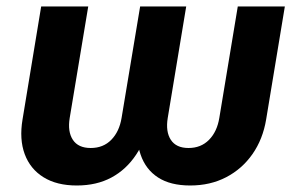

<svg xmlns="http://www.w3.org/2000/svg" viewBox="-20 -566 921 596"><path d="M218.4 9.8Q156.2 9.8 115.1 -15.8Q73.9 -41.3 56.7 -87.6Q39.6 -133.9 50 -195.5L107.8 -545.9H253.9L196.4 -200Q189.4 -157.5 206.1 -132.1Q222.8 -106.6 261.6 -106.6Q300.7 -106.6 325.5 -132.1Q350.4 -157.5 357.4 -200L415 -545.9H558L500.7 -200Q493.7 -157.3 510.3 -131.9Q526.9 -106.6 565.2 -106.6Q603.8 -106.6 628.8 -131.9Q653.8 -157.3 660.8 -200L718.1 -545.9H864.2L806.2 -195.5Q796.1 -134.1 763.8 -87.8Q731.5 -41.6 682.1 -15.9Q632.7 9.8 570.5 9.8Q508.9 9.8 470.6 -15.1Q432.3 -39.9 416.5 -85.9Q400.7 -131.9 406.9 -195.5H448Q433.2 -131.9 402.5 -85.8Q371.9 -39.7 326 -15Q280 9.8 218.4 9.8Z"/></svg>

Font: Adwaita Sans
Style: Italic
Weight: 400
Italic angle: -9.39999°
Designer: Rasmus Andersson
Foundry: rsms
Version: Version 4.001;git-9221beed3